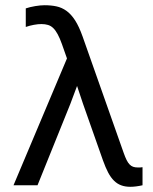

<svg xmlns="http://www.w3.org/2000/svg" viewBox="-20 -716 590 742"><path d="M219.2 -545.9 238.8 -490.2 32.2 0H125L252 -314.9L277.8 -383.8L300.8 -314.9L377.9 -96.2C384.4 -78 391.1 -62.3 397.9 -49.3C404.8 -36.3 412.4 -25.7 420.7 -17.6C429 -9.4 438.2 -3.5 448.5 0.2C458.7 4 470.5 5.9 483.9 5.9C497.6 5.9 513.2 3.9 530.8 0V-69.8C527.2 -69.2 523.9 -68.8 521 -68.8H512.2C505.4 -68.8 499.4 -69.7 494.4 -71.5C489.3 -73.3 484.8 -76.3 480.7 -80.6C476.6 -84.8 472.8 -90.5 469.2 -97.7C465.7 -104.8 461.9 -113.9 458 -125L299.3 -574.7C290.2 -600.4 280.5 -621.3 270.3 -637.2C260 -653.2 248.9 -665.4 236.8 -674.1C224.8 -682.7 211.8 -688.5 198 -691.4C184.2 -694.3 168.9 -695.8 152.3 -695.8C141.9 -695.8 129.9 -694.7 116.2 -692.4C102.5 -690.1 90.3 -687.2 79.6 -683.6V-611.8C90 -615.4 100.5 -618.2 111.1 -620.1C121.7 -622.1 131.3 -623 140.1 -623C149.6 -623 158 -621.9 165.5 -619.6C173 -617.4 179.8 -613.3 185.8 -607.4C191.8 -601.6 197.5 -593.7 202.9 -583.7C208.3 -573.8 213.7 -561.2 219.2 -545.9Z"/></svg>

Font: CodeNewRoman Nerd Font Mono
Style: Regular
Weight: 400
Monospace: yes
Designer: Sam Radian
Foundry: Code New Roman
Version: Version 2.00 November 29, 2014;Nerd Fonts 3.2.1